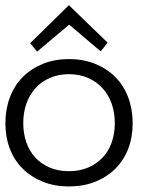

<svg xmlns="http://www.w3.org/2000/svg" viewBox="-30 -687 596 719"><path d="M466.8 -226.1Q466.8 -172.9 450 -129.4Q433.1 -85.9 401.6 -54.9Q370.1 -23.9 326.2 -6.3Q282.2 11.2 228 11.2Q174.8 11.2 130.9 -6.3Q86.9 -23.9 55.4 -54.9Q23.9 -85.9 7.1 -129.4Q-9.8 -172.9 -9.8 -226.1Q-9.8 -277.8 7.1 -322.5Q23.9 -367.2 55.4 -398.7Q86.9 -430.2 130.9 -448Q174.8 -465.8 228 -465.8Q282.2 -465.8 326.2 -448Q370.1 -430.2 401.6 -398.7Q433.1 -367.2 450 -322.5Q466.8 -277.8 466.8 -226.1ZM399.9 -226.1Q399.9 -265.1 388.4 -298.1Q377 -331.1 354.5 -356Q332 -380.9 300 -395Q268.1 -409.2 228 -409.2Q188 -409.2 156 -395Q124 -380.9 102.1 -356Q80.1 -331.1 68.6 -298.1Q57.1 -265.1 57.1 -226.1Q57.1 -187 68.6 -154.1Q80.1 -121.1 102.1 -97.2Q124 -73.2 156 -59.6Q188 -45.9 228 -45.9Q268.1 -45.9 300 -59.6Q332 -73.2 354.5 -97.2Q377 -121.1 388.4 -154.1Q399.9 -187 399.9 -226.1ZM373 -527.3 347.2 -494.6 229 -594.7 108.9 -493.7 83 -525.4 228 -667.5Z"/></svg>

Font: Anonymous Pro
Style: Regular
Weight: 400
Monospace: yes
Designer: Mark Simonson
Version: Version 1.003